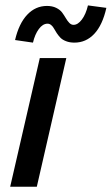

<svg xmlns="http://www.w3.org/2000/svg" viewBox="-20 -708 423 728"><path d="M262.2 -546.4Q244.1 -546.4 230.5 -551.8Q216.8 -557.1 209.2 -564.9Q201.7 -572.8 195.3 -582.3Q189 -591.8 184.8 -599.6Q180.7 -607.4 174.3 -612.8Q168 -618.2 160.2 -618.2Q142.1 -618.2 127.2 -597.9Q112.3 -577.6 105 -546.4L37.1 -556.2Q51.8 -619.1 83.3 -652.3Q114.7 -685.5 158.2 -685.5Q178.2 -685.5 193.1 -678.2Q208 -670.9 215.8 -660.2Q223.6 -649.4 229.7 -638.9Q235.8 -628.4 242.9 -621.1Q250 -613.8 258.8 -613.8Q275.4 -613.8 290.5 -634Q305.7 -654.3 313.5 -687.5L383.3 -678.2Q368.7 -612.8 337.4 -579.6Q306.2 -546.4 262.2 -546.4ZM18.6 0 130.9 -487.8H231.4L119.6 0Z"/></svg>

Font: HK Grotesk SemiBold Italic
Style: Regular
Weight: 600
Italic angle: -13°
Designer: Alfredo Marco Pradil and Stefan Peev
Foundry: Hanken Design Co.
Version: Version 1.000;PS 001.000;hotconv 1.0.88;makeotf.lib2.5.64775